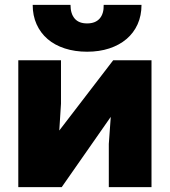

<svg xmlns="http://www.w3.org/2000/svg" viewBox="-20 -717 696 787"><path d="M337 -505Q287 -505 245.5 -518.5Q204 -532 175 -557Q146 -582 130 -617.5Q114 -653 114 -697H269Q269 -661 286 -641Q303 -621 337 -621Q371 -621 388.5 -641Q406 -661 405 -697H560Q560 -653 544 -617.5Q528 -582 498.5 -557Q469 -532 428 -518.5Q387 -505 337 -505ZM55 -470H230V-292L223 -182L444 -470H601V50H426V-127L434 -238L233 50H55Z"/></svg>

Font: OA Gothic ExtraBold
Style: Regular
Weight: 800
Designer: Choi Chi-young, Lee Jaesang, Lee Juhyun, Han Dohee
Foundry: DDUNGSANG CORP.
Version: Version 1.000;Build 20210203